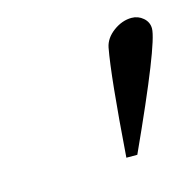

<svg xmlns="http://www.w3.org/2000/svg" viewBox="-52 -729 363 356"><g transform="rotate(-15 129.5 -551.0)"><path d="M171.9 -426.8H150.9Q162.1 -580.6 171.9 -632.8Q175.3 -649.9 192.1 -662.4Q209 -674.8 227.1 -674.8Q239.7 -674.8 249.3 -666.5Q258.8 -658.2 258.8 -646Q258.8 -616.7 171.9 -426.8Z"/></g></svg>

Font: Accordance
Style: Italic
Weight: 400
Italic angle: -11°
Version: Version 1.2 (build January 31, 2020) Miklal Software Solutio